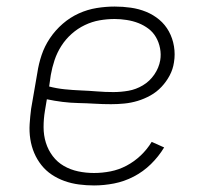

<svg xmlns="http://www.w3.org/2000/svg" viewBox="-20 -558 640 586"><path d="M267 8Q244 8 221 5Q198 2 177 -5.5Q156 -13 138 -25Q120 -37 106.5 -54Q93 -71 84.5 -91Q76 -111 72.5 -133.5Q69 -156 70.5 -179.5Q72 -203 75 -226L94 -336Q98 -363 107 -390Q116 -417 132.5 -441.5Q149 -466 171.5 -485.5Q194 -505 220.5 -517Q247 -529 275 -533.5Q303 -538 330 -538Q355 -538 379.5 -534.5Q404 -531 426 -522Q448 -513 466 -498Q484 -483 495.5 -462Q507 -441 511 -416.5Q515 -392 511 -368Q508 -347 498 -328Q488 -309 473 -293Q458 -277 439 -266.5Q420 -256 400 -250Q380 -244 359.5 -242Q339 -240 319 -240Q294 -240 269 -241.5Q244 -243 219.5 -243.5Q195 -244 171 -247Q147 -250 123 -255L117 -219Q113 -195 113 -170Q113 -145 120 -122.5Q127 -100 141 -81.5Q155 -63 175 -51.5Q195 -40 218.5 -35Q242 -30 267 -30Q292 -30 317.5 -35Q343 -40 366.5 -52.5Q390 -65 409.5 -83.5Q429 -102 443 -125L481 -108Q464 -80 440.5 -57Q417 -34 388 -19Q359 -4 328 2Q297 8 267 8ZM326 -277Q349 -277 372 -281Q395 -285 416 -297.5Q437 -310 451 -330.5Q465 -351 469 -374Q472 -392 468.5 -410.5Q465 -429 456 -444.5Q447 -460 433 -470.5Q419 -481 402.5 -487.5Q386 -494 367 -497Q348 -500 330 -500Q307 -500 284 -496Q261 -492 239 -481.5Q217 -471 198.5 -454.5Q180 -438 167 -417.5Q154 -397 146.5 -374.5Q139 -352 135 -329L130 -294Q153 -288 177.5 -285.5Q202 -283 227 -282Q252 -281 276.5 -279Q301 -277 326 -277Z"/></svg>

Font: Iosevka Slab XLtEx
Style: Italic
Weight: 200
Width: 7
Italic angle: -9°
Monospace: yes
Designer: Belleve Invis
Foundry: Belleve Invis
Version: Version 11.1.0; ttfautohint (v1.8.3)